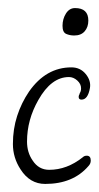

<svg xmlns="http://www.w3.org/2000/svg" viewBox="-20 -447 245 476"><path d="M92 9Q54 9 31 -27Q12 -56 12 -90Q12 -127 22.5 -159.5Q33 -192 52 -220Q94 -280 157 -280Q179 -280 192.5 -263.5Q206 -247 203 -229Q198 -200 182 -200Q175 -200 175 -207Q175 -211 178 -215H177Q181 -220 181 -228Q181 -239 171.5 -247.5Q162 -256 151 -256Q107 -256 75 -199Q47 -150 47 -96Q47 -69 61 -49Q76 -26 102 -26Q146 -26 185 -57Q189 -61 195 -61Q205 -61 205 -49Q205 -41 199 -35Q161 9 92 9ZM164 -359Q153 -359 144 -363Q135 -367 135 -383Q135 -400 143.5 -413.5Q152 -427 166 -427Q199 -427 199 -396Q199 -380 190 -369.5Q181 -359 164 -359Z"/></svg>

Font: Square Peg
Style: Regular
Weight: 400
Designer: Robert E. Leuschke
Foundry: Robert E. Leuschke
Version: Version 1.010; ttfautohint (v1.8.4.7-5d5b)